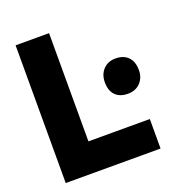

<svg xmlns="http://www.w3.org/2000/svg" viewBox="-127 -809 863 917"><g transform="rotate(-20 304.5 -350.0)"><path d="M52 0V-700H222V-150H534V0ZM392 -388Q392 -428 416 -453Q440 -478 478 -478Q519 -478 542 -454.5Q565 -431 565 -388Q565 -349 541 -324Q517 -299 478 -299Q437 -299 414.5 -322Q392 -345 392 -388Z"/></g></svg>

Font: Our Lexend
Style: Bold
Weight: 700
Designer: Bonnie Shaver-Troup, Thomas Jockin
Foundry: Lexend
Version: Version 1.007